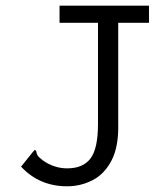

<svg xmlns="http://www.w3.org/2000/svg" viewBox="-20 -643 590 674"><path d="M216 11Q118 11 54 -58L95 -109L102 -117L107 -113Q108 -104 112 -97.5Q116 -91 129 -81Q169 -52 216 -52Q271 -52 297.5 -86.5Q324 -121 324 -208V-563H189V-623H503V-563H395V-209Q397 -129 372 -80.5Q347 -32 305 -10.5Q263 11 216 11Z"/></svg>

Font: Inconsolata SemiExpanded
Style: Regular
Weight: 400
Width: 6
Monospace: yes
Designer: Raph Levien, Cyreal, Brenton Simpson
Foundry: Raph Levien, Cyreal, Google
Version: Version 3.000; ttfautohint (v1.8.2.53-6de2)